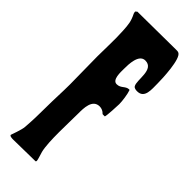

<svg xmlns="http://www.w3.org/2000/svg" viewBox="-239 -744 771 771"><g transform="rotate(45 146.0 -359.0)"><path d="M186 -600C239 -600 215 -520 229 -497C233 -490 243 -489 250 -489C292 -489 286 -536 286 -570C286 -595 282 -706 257 -716C253 -718 248 -718 243 -718C170 -718 98 -716 25 -716L18 -710C18 -707 19 -703 20 -700C35 -670 36 -654 38 -621C41 -572 38 -524 38 -476C38 -423 40 -371 40 -318C40 -274 37 -229 37 -184C37 -145 36 -108 33 -70C32 -52 15 -8 15 -7C15 0 31 0 36 0C77 0 119 -2 160 -2L162 -3C162 -4 163 -6 163 -7C163 -13 154 -39 152 -47C140 -95 146 -205 146 -259C146 -289 146 -340 187 -340C198 -340 209 -335 216 -327L218 -326H229L230 -327C233 -334 236 -391 236 -402C236 -420 231 -455 225 -471L223 -472C202 -472 196 -451 172 -451C146 -451 149 -497 149 -516C149 -541 150 -600 186 -600Z"/></g></svg>

Font: DisSenso
Style: Regular
Weight: 400
Version: Version 1.150